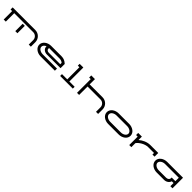

<svg xmlns="http://www.w3.org/2000/svg" viewBox="726 -2874 5148 5148"><g transform="rotate(45 3300.0 -300.0)"><path d="M540 -280V0H620V-280ZM1130 0V-170C1130 -297 1027 -400 900 -400H40V-320H100V0H180V-320H540H620H900C982.8 -320 1050 -252.8 1050 -170V0Z M2020 -225H1580C1535.8 -225 1500 -254.1 1500 -290V-320H1897.8C1947.3 -320 1983.7 -305.3 2020 -276.6ZM2100 -155V-312.8L2086.8 -324.7C2036.3 -370.4 1974.3 -400 1897.8 -400H1500C1362 -400 1250 -310.4 1250 -200C1250 -89.6 1362 0 1500 0H2040.8V-80H1500C1406.2 -80 1330 -133.8 1330 -200C1330 -245.8 1366.5 -285.7 1420 -305.9V-290C1420 -215.5 1491.7 -155 1580 -155Z M2240 0H2720V-70H2520V-600H2380V-530H2440V-70H2240Z M3680 0V-170C3680 -297 3577 -400 3450 -400H2960V-600H2820V-520H2880V0H2960V-320H3450C3532.8 -320 3600 -252.8 3600 -170V0Z M3890 -200C3890 -266.2 3966.2 -320 4060 -320H4460C4553.8 -320 4630 -266.2 4630 -200C4630 -133.8 4553.8 -80 4460 -80H4060C3966.2 -80 3890 -133.8 3890 -200ZM3810 -200C3810 -80.5 3931.3 0 4060 0H4460C4588.7 0 4710 -80.5 4710 -200C4710 -319.5 4588.7 -400 4460 -400H4060C3931.3 -400 3810 -319.5 3810 -200Z M4800 -320H4860V0H4940V-152.3C4993.2 -230.1 5132.9 -320 5260.5 -320H5480V-260H5560V-400H5260.5C5140.3 -400 5021 -342.5 4940 -270.9V-400H4800Z M6500 -400H5900C5771.3 -400 5650 -319.6 5650 -200C5650 -80.4 5771.3 0 5900 0H6180C6261.1 0 6333 -47.8 6354.3 -120H6420V0H6500ZM6420 -320V-190H6280V-160C6280 -121.1 6240.5 -80 6180 -80H5900C5796.9 -80 5730 -142.9 5730 -200C5730 -257.1 5796.9 -320 5900 -320Z"/></g></svg>

Font: KetosagCBd
Style: Regular
Weight: 500
Designer: gluk
Foundry: gluk
Version: Version 00.0024